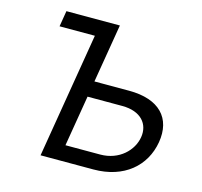

<svg xmlns="http://www.w3.org/2000/svg" viewBox="-105 -842 1007 957"><g transform="rotate(15 398.5 -363.5)"><path d="M109 -645.6H291.2L183.9 0H456.7C614.3 0 715.6 -88.8 737.2 -215.9C758.5 -343.4 684.3 -425.1 527 -425.1H348L398.4 -727.3H122.5ZM290.8 -80.6 334.5 -343H513.5C611.5 -343 656.2 -285.9 644.9 -217.3C633.9 -147.4 568.2 -80.6 470.2 -80.6Z"/></g></svg>

Font: Margiela Sans Text
Style: Italic
Weight: 400
Italic angle: -9.39999°
Designer: Stefan Endress, Andreas Faust
Version: Version 1.100;FEAKit 1.0